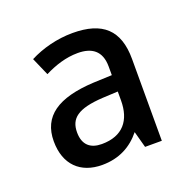

<svg xmlns="http://www.w3.org/2000/svg" viewBox="-73 -795 484 485"><g transform="rotate(-20 168.5 -552.5)"><path d="M168 -722C126 -722 85 -711 52 -694L73 -646C101 -660 131 -670 163 -670C200 -670 225 -654 225 -611V-588L175 -586C78 -581 30 -548 30 -481C30 -418 67 -383 125 -383C171 -383 205 -402 230 -433L242 -389H287V-609C287 -687 248 -722 168 -722ZM184 -542 225 -544V-520C225 -467 199 -433 142 -433C112 -433 93 -448 93 -482C93 -519 115 -538 184 -542Z"/></g></svg>

Font: Noto Sans Gujarati UI SemiCondensed
Style: Regular
Weight: 400
Width: 4
Designer: Jelle Bosma - Monotype Design Team, Universal Thirst
Foundry: Monotype Imaging Inc.
Version: Version 2.106